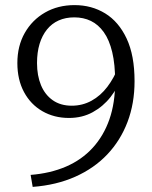

<svg xmlns="http://www.w3.org/2000/svg" viewBox="-20 -639 595 752"><path d="M100 46 108 93Q201 86 275 53Q349 20 400.5 -34.5Q452 -89 479.5 -161.5Q507 -234 507 -321Q507 -422 476 -488Q445 -554 392 -586.5Q339 -619 272 -619Q207 -619 156.5 -590Q106 -561 77 -510Q48 -459 48 -392Q48 -327 74 -278.5Q100 -230 146 -203.5Q192 -177 250 -177Q302 -177 343 -199.5Q384 -222 413 -259Q442 -296 456 -340L445 -380Q427 -334 400.5 -299Q374 -264 338.5 -244.5Q303 -225 261 -225Q217 -225 186.5 -246.5Q156 -268 140.5 -305.5Q125 -343 125 -392Q125 -434 135 -467Q145 -500 164 -523.5Q183 -547 210 -559Q237 -571 271 -571Q307 -571 336 -557Q365 -543 386.5 -513Q408 -483 419.5 -435Q431 -387 431 -319Q431 -236 408.5 -171.5Q386 -107 343 -60Q300 -13 238.5 13.5Q177 40 100 46Z"/></svg>

Font: Roboto Serif 28pt Condensed Light
Style: Regular
Weight: 300
Width: 3
Designer: Greg Gazdowicz
Foundry: Commercial Type
Version: Version 1.008